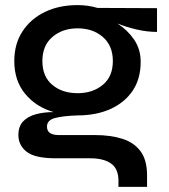

<svg xmlns="http://www.w3.org/2000/svg" viewBox="-20 -529 662 752"><path d="M444 203V180Q444 132 415 111.5Q386 91 334 91H199Q117 91 84.5 65.5Q52 40 52 0Q52 -34 70.5 -53.5Q89 -73 120.5 -81.5Q152 -90 190 -90Q121 -110 78.5 -161.5Q36 -213 36 -290Q36 -357 68 -406Q100 -455 155.5 -482Q211 -509 284 -509Q325 -509 362 -498L595 -497V-404Q556 -404 515 -413.5Q474 -423 440 -437Q480 -411 505.5 -373.5Q531 -336 531 -287Q531 -220 499.5 -173.5Q468 -127 412.5 -102Q357 -77 284 -77Q225 -75 194.5 -66.5Q164 -58 164 -33Q164 0 210 0H352Q413 0 459 14.5Q505 29 530.5 63.5Q556 98 556 158V203ZM284 -164Q343 -164 382.5 -196.5Q422 -229 422 -290Q422 -350 383 -384Q344 -418 284 -418Q225 -418 185.5 -384.5Q146 -351 146 -290Q146 -229 185 -196.5Q224 -164 284 -164Z"/></svg>

Font: Syne SemiBold
Style: Regular
Weight: 600
Designer: Lucas Descroix
Foundry: Bonjour Monde
Version: Version 2.200; ttfautohint (v1.8.4)